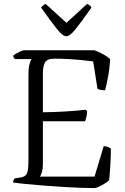

<svg xmlns="http://www.w3.org/2000/svg" viewBox="-20 -965 642 985"><path d="M466 0Q439 0 396.5 -1.5Q354 -3 304 -6Q254 -9 204 -13Q154 -17 112.5 -21Q71 -25 47 -29Q47 -35 50 -41Q53 -47 56 -50L82 -54Q109 -57 117.5 -74Q126 -91 126 -140V-585Q126 -617 131.5 -636.5Q137 -656 142 -662H57Q54 -664 51 -668Q48 -672 48 -679Q52 -684 63.5 -690.5Q75 -697 86.5 -702Q98 -707 103 -707H465Q487 -699 509 -687Q531 -675 545 -662Q542 -610 533.5 -566.5Q525 -523 519 -502Q504 -502 493.5 -504.5Q483 -507 480 -510L458 -650Q435 -653 401 -656.5Q367 -660 329.5 -662Q292 -664 259 -664Q221 -664 210.5 -644Q200 -624 200 -588V-389Q266 -390 321 -393.5Q376 -397 420 -402L427 -394Q426 -376 422.5 -362.5Q419 -349 416 -343H200V-121Q200 -99 195 -82.5Q190 -66 185 -59H465L512 -215Q525 -215 535 -210.5Q545 -206 549 -202Q549 -171 546.5 -126Q544 -81 540 -40Q527 -28 503 -15Q479 -2 466 0ZM320 -779Q302 -779 273.5 -814.5Q245 -850 191 -926Q193 -930 199 -935.5Q205 -941 214 -945L321 -848L427 -945Q445 -937 449 -926Q395 -849 366.5 -814Q338 -779 320 -779Z"/></svg>

Font: Texturina 72pt Light
Style: Regular
Weight: 300
Designer: Guillermo Torres Carreño
Foundry: Omnibus-Type
Version: Version 1.002; ttfautohint (v1.8.3)